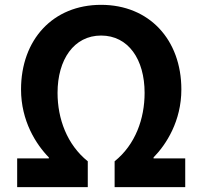

<svg xmlns="http://www.w3.org/2000/svg" viewBox="-20 -774 837 794"><path d="M343 0V-107C257 -176 218 -283 218 -390C218 -528 286 -627 398 -627C511 -627 578 -528 578 -390C578 -283 540 -176 454 -107V0H746V-119H615V-123C668 -177 730 -274 730 -404C730 -610 597 -754 398 -754C199 -754 67 -610 67 -404C67 -274 129 -177 182 -123V-119H51V0Z"/></svg>

Font: Noto Sans KR Bold
Style: Regular
Weight: 700
Designer: Ryoko NISHIZUKA  (kana & ideographs); Paul D. Hunt (Latin, Greek & Cyrillic); Wenlong ZHANG  (bopomofo); Sandoll Communi
Foundry: Adobe Systems Incorporated
Version: Version 1.004;PS 1.004;hotconv 1.0.82;makeotf.lib2.5.63406